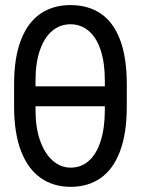

<svg xmlns="http://www.w3.org/2000/svg" viewBox="-20 -722 552 752"><path d="M425.8 -305.7H88.9V-383.8H425.8ZM256.8 9.8Q189.5 9.8 139.6 -24.9Q89.8 -59.6 62.5 -129.9Q35.2 -200.2 35.2 -305.7V-391.6Q35.2 -497.1 62.5 -566.4Q89.8 -635.7 139.2 -668.9Q188.5 -702.1 255.9 -702.1Q325.2 -702.1 374.5 -668.9Q423.8 -635.7 450.2 -566.4Q476.6 -497.1 476.6 -391.6V-305.7Q476.6 -200.2 450.2 -129.9Q423.8 -59.6 374.5 -24.9Q325.2 9.8 256.8 9.8ZM255.9 -627Q215.8 -627 185.1 -601.6Q154.3 -576.2 136.7 -526.4Q119.1 -476.6 119.1 -407.2V-291Q119.1 -221.7 137.2 -170.9Q155.3 -120.1 186.5 -92.8Q217.8 -65.4 256.8 -65.4Q297.9 -65.4 328.1 -92.3Q358.4 -119.1 374.5 -170.4Q390.6 -221.7 390.6 -291V-407.2Q390.6 -476.6 374 -526.4Q357.4 -576.2 326.7 -601.6Q295.9 -627 255.9 -627Z"/></svg>

Font: Pretendard Std Variable
Style: Regular
Weight: 400
Designer: Base glyphs from Inter by Rasmus Andersson; Hangeul glyphs from Noto Sans CJK(Source Han Sans) by Jang Soo-young and Kan
Foundry: Kil Hyung-jin
Version: Version 1.309;Glyphs 3.2 (3225)